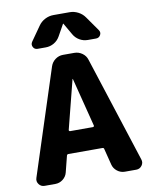

<svg xmlns="http://www.w3.org/2000/svg" viewBox="-102 -1040 868 1114"><g transform="rotate(-10 332.0 -483.5)"><path d="M263 -295Q262 -292 264.5 -289.5Q267 -287 270 -287H404Q407 -287 409.5 -289.5Q412 -292 411 -295L338 -582Q338 -583 337 -583Q336 -583 336 -582ZM69 0Q48 0 35.5 -17Q23 -34 30 -54L232 -676Q240 -700 260.5 -715Q281 -730 306 -730H372Q398 -730 419 -715Q440 -700 447 -676L648 -54Q655 -34 642.5 -17Q630 0 609 0H542Q517 0 497 -15.5Q477 -31 471 -55L447 -150Q446 -158 437 -158H237Q229 -158 227 -150L203 -55Q197 -31 177 -15.5Q157 0 132 0ZM387 -967Q413 -967 437 -954.5Q461 -942 476 -920L535 -836Q546 -821 537.5 -805.5Q529 -790 511 -790H463Q437 -790 414.5 -803Q392 -816 379 -839L340 -907Q340 -908 339 -908Q337 -908 337 -907L299 -839Q286 -816 263.5 -803Q241 -790 215 -790H167Q149 -790 141 -805.5Q133 -821 143 -836L202 -920Q217 -942 241 -954.5Q265 -967 291 -967Z"/></g></svg>

Font: Rounded Mplus 1c ExtraBold
Style: Regular
Weight: 800
Version: Version 1.059.20150529